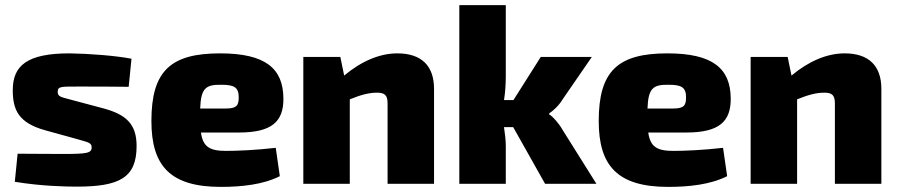

<svg xmlns="http://www.w3.org/2000/svg" viewBox="-20 -720 3520 752"><path d="M252 -511C86 -511 30 -463 30 -367C30 -289 53 -239 156 -210L272 -178C322 -163 339 -163 339 -143C339 -120 321 -117 224 -117C155 -117 79 -118 49 -118L38 -8C141 9 237 11 280 11C447 11 515 -23 515 -148C515 -234 474 -271 387 -295L267 -327C220 -340 206 -340 206 -360C206 -382 218 -381 290 -381C351 -381 418 -381 484 -380L495 -490C433 -502 328 -510 252 -511Z M865 -129C801 -129 775 -145 767 -201H916C1045 -201 1091 -244 1090 -335C1089 -451 1021 -511 842 -511C648 -511 573 -442 573 -246C573 -71 646 12 845 12C926 12 1011 3 1076 -30L1060 -141C982 -132 908 -129 865 -129ZM847 -388C897 -388 915 -378 915 -339C915 -308 908 -295 865 -295H764C767 -375 786 -389 847 -388Z M1536 -511C1468 -511 1396 -481 1328 -424L1313 -497H1168V0H1350V-331C1397 -350 1427 -357 1457 -357C1487 -357 1498 -347 1498 -315V0H1680V-372C1680 -463 1630 -511 1536 -511Z M2115 0H2316L2183 -212C2169 -237 2144 -265 2131 -272V-276C2144 -284 2169 -306 2183 -330L2298 -497H2098L1991 -328H1954C1959 -359 1961 -391 1961 -422V-700H1779V0H1961V-148C1961 -170 1958 -196 1954 -222H1990Z M2617 -129C2553 -129 2527 -145 2519 -201H2668C2797 -201 2843 -244 2842 -335C2841 -451 2773 -511 2594 -511C2400 -511 2325 -442 2325 -246C2325 -71 2398 12 2597 12C2678 12 2763 3 2828 -30L2812 -141C2734 -132 2660 -129 2617 -129ZM2599 -388C2649 -388 2667 -378 2667 -339C2667 -308 2660 -295 2617 -295H2516C2519 -375 2538 -389 2599 -388Z M3288 -511C3220 -511 3148 -481 3080 -424L3065 -497H2920V0H3102V-331C3149 -350 3179 -357 3209 -357C3239 -357 3250 -347 3250 -315V0H3432V-372C3432 -463 3382 -511 3288 -511Z"/></svg>

Font: Exo 2 Extra Bold
Style: Regular
Weight: 800
Designer: Natanael Gama
Version: Version 1.001;PS 001.001;hotconv 1.0.88;makeotf.lib2.5.64775